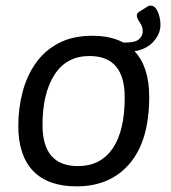

<svg xmlns="http://www.w3.org/2000/svg" viewBox="-20 -656 609 682"><path d="M309 -529Q407 -529 458.5 -473.5Q510 -418 510 -312Q510 -157 441 -75.5Q372 6 252 6Q150 6 97.5 -49Q45 -104 45 -209Q45 -271 60 -328.5Q75 -386 106.5 -431Q138 -476 188 -502.5Q238 -529 309 -529ZM298 -457Q216 -457 173.5 -390.5Q131 -324 131 -212Q131 -66 257 -66Q337 -66 380 -128.5Q423 -191 423 -310Q423 -457 298 -457ZM503 -632Q508 -636 515 -636Q527 -636 534.5 -625Q542 -614 546 -598.5Q550 -583 550 -569Q550 -531 518.5 -501.5Q487 -472 428 -472L393 -505H428Q460 -505 473.5 -516.5Q487 -528 487 -545Q487 -562 476.5 -576.5Q466 -591 466 -600Q466 -610 477 -616Z"/></svg>

Font: Asap VF Beta
Style: Italic
Weight: 400
Italic angle: -6°
Designer: Pablo Cosgaya
Foundry: Pablo Cosgaya
Version: Version 1.007